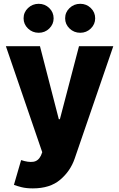

<svg xmlns="http://www.w3.org/2000/svg" viewBox="-20 -792 636 1024"><path d="M155.2 212.7Q119.7 212.7 94.6 206.3Q69.6 199.9 54.3 193.9L92.7 61.8Q130.7 74.6 157.3 70.8Q183.9 67.1 198.2 38L205.3 19.9L11.4 -545.5H193.2L293.7 -156.2H299.4L401.3 -545.5H584.2L378.2 54Q355.5 120.4 301.1 166.5Q246.8 212.7 155.2 212.7ZM186.4 -617.2Q153.1 -617.2 129.4 -639.9Q105.8 -662.6 105.8 -694.2Q105.8 -726.6 129.4 -749.1Q153.1 -771.7 186.4 -771.7Q219.5 -771.7 242.7 -749.1Q266 -726.6 266 -694.2Q266 -662.6 242.7 -639.9Q219.5 -617.2 186.4 -617.2ZM408 -617.2Q374.6 -617.2 351 -639.9Q327.4 -662.6 327.4 -694.2Q327.4 -726.6 351 -749.1Q374.6 -771.7 408 -771.7Q441.1 -771.7 464.3 -749.1Q487.6 -726.6 487.6 -694.2Q487.6 -662.6 464.3 -639.9Q441.1 -617.2 408 -617.2Z"/></svg>

Font: Inter UI Extra Bold
Style: Regular
Weight: 800
Designer: Rasmus Andersson
Foundry: rsms
Version: 3.2;8d6f07862